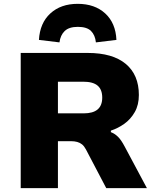

<svg xmlns="http://www.w3.org/2000/svg" viewBox="-20 -981 814 1001"><path d="M88 0V-705H437Q567 -705 635.5 -648Q704 -591 704 -486Q704 -434 682.5 -396.5Q661 -359 628 -335.5Q595 -312 558 -300V-292L565 -289Q581 -282 596.5 -266.5Q612 -251 630 -217L746 0H534L428 -202Q419 -219 408 -228Q397 -237 382.5 -241Q368 -245 349 -245H282V0ZM282 -390H416Q465 -390 489 -410.5Q513 -431 513 -472Q513 -514 489 -534.5Q465 -555 414 -555H282ZM290 -760 183 -773Q188 -861 242.5 -911Q297 -961 385 -961Q474 -961 528.5 -911Q583 -861 587 -773L480 -760Q476 -798 454.5 -819.5Q433 -841 386 -841Q340 -841 317.5 -819.5Q295 -798 290 -760Z"/></svg>

Font: Nunito Sans 6pt Black
Style: Regular
Weight: 900
Version: Version 3.101;gftools[0.9.27]